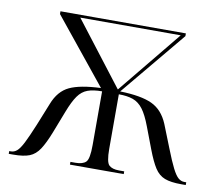

<svg xmlns="http://www.w3.org/2000/svg" viewBox="-65 -612 789 689"><g transform="rotate(10 330.0 -268.0)"><path d="M8 0V-10H14Q26 -10 36 -18.5Q46 -27 58 -50.5Q70 -74 89 -120L122 -202Q141 -251 179.5 -269Q218 -287 293 -290L102 -526V-536H559V-526L363 -290Q440 -288 479.5 -269.5Q519 -251 539 -203L572 -120Q590 -74 602 -50.5Q614 -27 624 -18.5Q634 -10 646 -10H653V0H636Q598 0 576 -8.5Q554 -17 539.5 -39.5Q525 -62 509 -104L479 -183Q464 -223 448.5 -243.5Q433 -264 412 -271.5Q391 -279 360 -279V-80Q360 -32 371.5 -21Q383 -10 408 -10H427V0H231V-10H249Q276 -10 287.5 -21.5Q299 -33 299 -83V-279Q267 -279 246.5 -271.5Q226 -264 211.5 -243.5Q197 -223 182 -184L151 -104Q135 -63 120 -40Q105 -17 83.5 -8.5Q62 0 24 0ZM353 -296H354L542 -526H176Z"/></g></svg>

Font: Noto Serif Display Light
Style: Regular
Weight: 300
Designer: Monotype Design Team
Foundry: Monotype Imaging Inc.
Version: Version 2.009